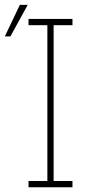

<svg xmlns="http://www.w3.org/2000/svg" viewBox="-39 -791 360 811"><path d="M81.5 0V-26.4H161.1V-684.6H81.5V-710.9H267.1V-684.6H187.5V-26.4H267.1V0ZM-18.6 -637.2 44.9 -770.5H78.1L4.9 -637.2Z"/></svg>

Font: Roboto Slab LO Thin
Style: Regular
Weight: 250
Designer: Google
Version: Version 2.00;September 28, 2018;FontCreator 11.5.0.2427 64-b